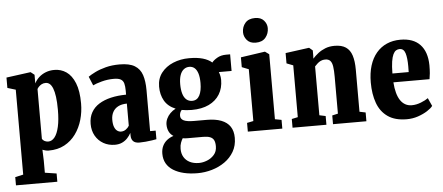

<svg xmlns="http://www.w3.org/2000/svg" viewBox="-63 -970 3211 1392"><g transform="rotate(-5 1542.5 -274.0)"><path d="M2 241.5V181.5L61 168.5V-449.5L1.5 -467.5V-543L176 -566.5H179.5L206 -545.5V-482.5Q218.5 -507.5 239.8 -526.8Q261 -546 289.5 -557Q318 -568 352 -568Q400 -568 438.8 -541.5Q477.5 -515 500.8 -457.8Q524 -400.5 524 -309Q524 -247.5 507.5 -190.2Q491 -133 458 -87.5Q425 -42 375.8 -15.5Q326.5 11 261 11Q248.5 11 236.2 7.8Q224 4.5 215.5 1L218.5 82V168.5L303 181.5V241.5ZM263 -54.5Q290 -54.5 310 -79.8Q330 -105 341.2 -154.5Q352.5 -204 352.5 -277.5Q352.5 -333.5 347.2 -372Q342 -410.5 332.5 -434.2Q323 -458 310 -468.8Q297 -479.5 281 -479.5Q264 -479.5 251.2 -472.5Q238.5 -465.5 230.2 -456.5Q222 -447.5 218.5 -440.5V-78Q224 -68 236.2 -61.2Q248.5 -54.5 263 -54.5Z M743 11Q696.5 11 659.5 -10Q622.5 -31 601.2 -68.5Q580 -106 580 -154.5Q580 -202.5 600 -238.2Q620 -274 656.8 -297Q693.5 -320 743.8 -331.8Q794 -343.5 854.5 -344V-373.5Q854.5 -404.5 849 -425.2Q843.5 -446 826.5 -456Q809.5 -466 774.5 -466Q730 -466 687.2 -454.5Q644.5 -443 623 -432L596 -497Q615 -510.5 647.8 -526.8Q680.5 -543 725.5 -554.8Q770.5 -566.5 826.5 -566.5Q897.5 -566.5 936.2 -543Q975 -519.5 990 -474.2Q1005 -429 1005 -363V-65.5H1045.5V-3Q1035.5 -1 1013.5 2.5Q991.5 6 966.5 8.2Q941.5 10.5 921.5 10.5Q890 10.5 875.5 -4.5Q861 -19.5 861 -47V-65Q850.5 -45.5 834.5 -28Q818.5 -10.5 795.8 0.2Q773 11 743 11ZM795.5 -80.5Q815 -80.5 830.5 -91.8Q846 -103 854.5 -118V-279Q815.5 -278.5 790 -264.8Q764.5 -251 751.8 -227Q739 -203 739 -171.5Q739 -138.5 746.8 -118.8Q754.5 -99 767.5 -89.8Q780.5 -80.5 795.5 -80.5Z M1322 268.5Q1267.5 268.5 1223 258Q1178.5 247.5 1146 227.2Q1113.5 207 1096.2 176.5Q1079 146 1079 106Q1079 74 1090.5 49.8Q1102 25.5 1122.8 9Q1143.5 -7.5 1170.5 -16Q1148 -30.5 1137.8 -52.5Q1127.5 -74.5 1127.5 -102Q1127.5 -123.5 1137 -144.5Q1146.5 -165.5 1164 -183Q1181.5 -200.5 1203.5 -211.5Q1148.5 -234 1123.2 -278.2Q1098 -322.5 1098 -380.5Q1098 -439.5 1130.2 -481.2Q1162.5 -523 1216 -545.2Q1269.5 -567.5 1332.5 -567.5Q1391 -567.5 1431.8 -555.8Q1472.5 -544 1498 -521.5Q1509 -537 1536.5 -553.2Q1564 -569.5 1602.5 -569.5H1631.5V-448.5H1539Q1542 -440.5 1544.8 -431Q1547.5 -421.5 1549 -411.8Q1550.5 -402 1550.5 -391Q1550.5 -331 1523.2 -286.2Q1496 -241.5 1444.5 -216.8Q1393 -192 1319 -192Q1299 -192 1280.8 -193.8Q1262.5 -195.5 1246.5 -198.5Q1238.5 -189.5 1234.8 -179.5Q1231 -169.5 1231 -156.5Q1231 -134 1253.8 -122.5Q1276.5 -111 1331.5 -111H1421.5Q1484 -111 1526.8 -94.5Q1569.5 -78 1591 -45.5Q1612.5 -13 1612.5 36.5Q1612.5 93 1587.5 136.2Q1562.5 179.5 1520.5 209Q1478.5 238.5 1426.8 253.5Q1375 268.5 1322 268.5ZM1339 195.5Q1367 195.5 1397.5 183.5Q1428 171.5 1449.2 147.2Q1470.5 123 1470.5 85.5Q1470.5 58 1462.5 41.5Q1454.5 25 1435.5 17.2Q1416.5 9.5 1385 9.5H1271.5Q1262.5 9.5 1253.2 8.8Q1244 8 1236 6.5Q1228 19.5 1221 38.2Q1214 57 1214 82.5Q1214 117 1229 142.2Q1244 167.5 1272 181.5Q1300 195.5 1339 195.5ZM1328.5 -257.5Q1364.5 -257.5 1382 -290.8Q1399.5 -324 1399.5 -381Q1399.5 -424 1390.8 -451.2Q1382 -478.5 1366.2 -491.8Q1350.5 -505 1328 -505Q1305.5 -505 1288 -491.2Q1270.5 -477.5 1261.2 -450.8Q1252 -424 1252 -385Q1252 -345 1260.5 -316.2Q1269 -287.5 1286.2 -272.5Q1303.5 -257.5 1328.5 -257.5Z M1710.5 0V-63.5L1757 -73V-450L1707.5 -469.5V-541L1882 -566.5H1885L1914 -545.5V-72.5L1961.5 -63.5V0ZM1824 -637.5Q1782 -637.5 1760.2 -663.5Q1738.5 -689.5 1738.5 -720.5Q1738.5 -760 1762.5 -788Q1786.5 -816 1833.5 -816H1834.5Q1876 -816 1898 -791.2Q1920 -766.5 1920 -735Q1920 -695.5 1896 -666.5Q1872 -637.5 1825 -637.5Z M2080.5 -73V-450L2033 -468.5V-543.5L2202.5 -566.5H2206.5L2231 -545.5V-509L2230 -485.5Q2247 -505 2270.2 -523.2Q2293.5 -541.5 2323.2 -553.2Q2353 -565 2390.5 -565Q2442 -565 2472.5 -544.5Q2503 -524 2516.2 -482.8Q2529.5 -441.5 2529.5 -379.5V-73L2573.5 -64V0H2330.5V-63.5L2372.5 -73V-342Q2372.5 -387 2368.2 -415.8Q2364 -444.5 2351.5 -458.2Q2339 -472 2314.5 -472Q2296.5 -472 2282.2 -465.2Q2268 -458.5 2257.2 -448.2Q2246.5 -438 2237.5 -428.5V-73L2282.5 -63.5V0H2036V-63.5Z M2867 11Q2781.5 11 2729 -25.8Q2676.5 -62.5 2653 -127.5Q2629.5 -192.5 2629.5 -277Q2629.5 -345.5 2646.2 -399.5Q2663 -453.5 2694.8 -491Q2726.5 -528.5 2770.8 -548Q2815 -567.5 2870 -567.5Q2964 -567.5 3013.2 -515.2Q3062.5 -463 3064 -365.5Q3064 -330.5 3061.8 -306.5Q3059.5 -282.5 3056 -264H2793Q2796 -220.5 2805 -187.5Q2814 -154.5 2829 -132.2Q2844 -110 2864.8 -98.5Q2885.5 -87 2912 -87Q2945 -87 2979 -100.5Q3013 -114 3031.5 -128L3058 -69.5Q3046.5 -53 3017.2 -34.2Q2988 -15.5 2949 -2.2Q2910 11 2867 11ZM2791.5 -328.5H2910Q2910 -339 2910.2 -349.8Q2910.5 -360.5 2910.5 -371Q2910.5 -431 2899.8 -465.8Q2889 -500.5 2858.5 -500.5Q2844.5 -500.5 2832.5 -493.2Q2820.5 -486 2811.5 -467.2Q2802.5 -448.5 2797.2 -415Q2792 -381.5 2791.5 -328.5Z"/></g></svg>

Font: Merriweather 24pt SemiCondensed Black
Style: Regular
Weight: 900
Width: 4
Designer: Eben Sorkin
Foundry: Eben Sorkin
Version: Version 2.100